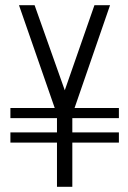

<svg xmlns="http://www.w3.org/2000/svg" viewBox="-20 -718 491 738"><path d="M199 0V-278L53 -698H113L229 -371L343 -698H403L258 -278V0ZM20 -170V-209H437V-170ZM20 -264V-303H437V-264Z"/></svg>

Font: Stick No Bills ExtraLight Light
Style: Regular
Weight: 300
Version: Version 2.000